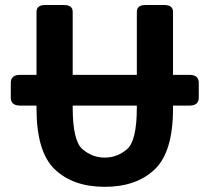

<svg xmlns="http://www.w3.org/2000/svg" viewBox="-20 -720 826 757"><path d="M266.6 -296.4Q266.6 -164.6 305.4 -131.6Q344.2 -98.6 393.1 -98.6Q441.9 -98.6 480.7 -131.6Q519.5 -164.6 519.5 -296.4V-303.7H266.6ZM59.1 -303.7Q22.5 -303.7 22.5 -335.4V-393.1Q22.5 -424.8 59.1 -424.8H124V-673.3Q124 -700.2 158.2 -700.2H232.4Q266.6 -700.2 266.6 -673.3V-424.8H519.5V-673.3Q519.5 -700.2 553.7 -700.2H627.9Q662.1 -700.2 662.1 -673.3V-424.8H727.1Q763.7 -424.8 763.7 -393.1V-335.4Q763.7 -303.7 727.1 -303.7H662.1V-291.5Q662.1 -120.6 589.8 -52Q517.6 16.6 393.1 16.6Q268.6 16.6 196.3 -52Q124 -120.6 124 -291.5V-303.7Z"/></svg>

Font: Istok Web
Style: Bold
Weight: 700
Designer: Andrey V. Panov
Foundry: Andrey V. Panov
Version: Version 1.0.2g